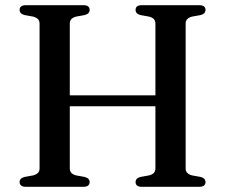

<svg xmlns="http://www.w3.org/2000/svg" viewBox="-20 -720 868 740"><path d="M181 -352.5H619V-310.5H181ZM249 -71Q249 -60 255.2 -53.5Q261.5 -47 273.5 -44L306.5 -38Q325.5 -33 325.5 -18Q325.5 -10 319.8 -5Q314 0 301 0H80Q67.5 0 61.5 -5Q55.5 -10 55.5 -18Q55.5 -33 74.5 -38L107.5 -44Q119.5 -47 126 -53.5Q132.5 -60 132.5 -71V-629Q132.5 -640 126 -646.5Q119.5 -653 107.5 -656L74.5 -662Q55.5 -667 55.5 -682Q55.5 -690.5 61.5 -695.2Q67.5 -700 80 -700H301Q314 -700 319.8 -695.2Q325.5 -690.5 325.5 -682Q325.5 -667 306.5 -662L273.5 -656Q261.5 -653 255.2 -646.5Q249 -640 249 -629ZM695.5 -71Q695.5 -60 702 -53.5Q708.5 -47 720 -44L753.5 -38Q772 -33 772 -18Q772 -10 766.2 -5Q760.5 0 748 0H526.5Q514 0 508.2 -5Q502.5 -10 502.5 -18Q502.5 -33 521 -38L554.5 -44Q566.5 -47 572.8 -53.5Q579 -60 579 -71V-629Q579 -640 572.8 -646.5Q566.5 -653 554.5 -656L521 -662Q502.5 -667 502.5 -682Q502.5 -690.5 508.2 -695.2Q514 -700 526.5 -700H748Q760.5 -700 766.2 -695.2Q772 -690.5 772 -682Q772 -667 753.5 -662L720 -656Q708.5 -653 702 -646.5Q695.5 -640 695.5 -629Z"/></svg>

Font: Fraunces
Style: Regular
Weight: 400
Version: Version 1.000;[b76b70a41]